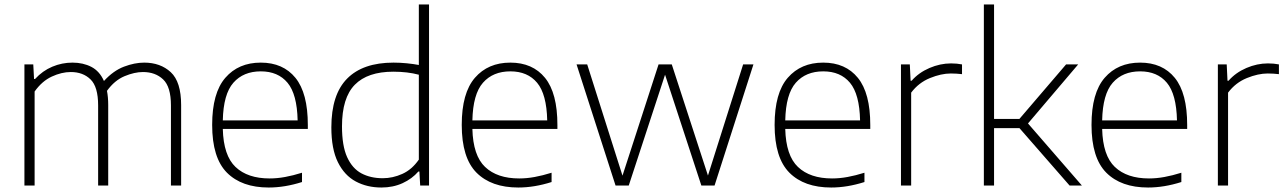

<svg xmlns="http://www.w3.org/2000/svg" viewBox="-20 -828 5736 857"><path d="M89 0V-540.5H128.5L132 -475.5H136.5Q170 -512 213.2 -530.2Q256.5 -548.5 303.5 -548.5Q351 -548.5 387.8 -529.5Q424.5 -510.5 444 -466.5Q486 -512.5 533.5 -530.5Q581 -548.5 623.5 -548.5Q696 -548.5 742.2 -505.8Q788.5 -463 788.5 -359V0H743V-357.5Q743 -440.5 708.2 -473.5Q673.5 -506.5 618 -506.5Q580.5 -506.5 536 -488Q491.5 -469.5 457.5 -422.5Q463 -394 463 -359.5V0H418V-357.5Q418 -440.5 384.2 -473.5Q350.5 -506.5 296 -506.5Q255 -506.5 211.2 -486.2Q167.5 -466 134.5 -419.5V0Z M1179.5 9Q1059 9 993 -57.2Q927 -123.5 927 -270.5Q927 -413 985.8 -480.8Q1044.5 -548.5 1144 -548.5Q1243.5 -548.5 1298.8 -480.5Q1354 -412.5 1354 -270V-252.5H974.5Q977.5 -133.5 1031.5 -82.5Q1085.5 -31.5 1183.5 -31.5Q1217 -31.5 1252.5 -38Q1288 -44.5 1328 -57V-15.5Q1251 9 1179.5 9ZM1144 -509.5Q1066.5 -509.5 1021.8 -458.8Q977 -408 974.5 -290.5H1308.5Q1306 -407.5 1263.5 -458.5Q1221 -509.5 1144 -509.5Z M1682.5 9Q1618.5 9 1568 -18Q1517.5 -45 1488.2 -104Q1459 -163 1459 -259.5Q1459 -406 1529.5 -477.2Q1600 -548.5 1736.5 -548.5Q1766.5 -548.5 1796 -545.5Q1825.5 -542.5 1849.5 -538V-808H1895V0H1855.5L1852 -62.5H1847.5Q1819.5 -30 1777 -10.5Q1734.5 9 1682.5 9ZM1688.5 -32.5Q1733 -32.5 1775.8 -51.8Q1818.5 -71 1849.5 -115.5V-494.5Q1799 -508 1735.5 -508Q1621 -508 1563.8 -449.8Q1506.5 -391.5 1506.5 -264Q1506.5 -177 1529.5 -126.5Q1552.5 -76 1593.2 -54.2Q1634 -32.5 1688.5 -32.5Z M2293.5 9Q2173 9 2107 -57.2Q2041 -123.5 2041 -270.5Q2041 -413 2099.8 -480.8Q2158.5 -548.5 2258 -548.5Q2357.5 -548.5 2412.8 -480.5Q2468 -412.5 2468 -270V-252.5H2088.5Q2091.5 -133.5 2145.5 -82.5Q2199.5 -31.5 2297.5 -31.5Q2331 -31.5 2366.5 -38Q2402 -44.5 2442 -57V-15.5Q2365 9 2293.5 9ZM2258 -509.5Q2180.5 -509.5 2135.8 -458.8Q2091 -408 2088.5 -290.5H2422.5Q2420 -407.5 2377.5 -458.5Q2335 -509.5 2258 -509.5Z M2727.5 0 2553.5 -540.5H2601L2758.5 -44L2919.5 -540.5H2978.5L3140 -44.5L3297 -540.5H3343L3169.5 0H3110.5L2948.5 -494.5L2786.5 0Z M3690 9Q3569.5 9 3503.5 -57.2Q3437.5 -123.5 3437.5 -270.5Q3437.5 -413 3496.2 -480.8Q3555 -548.5 3654.5 -548.5Q3754 -548.5 3809.2 -480.5Q3864.5 -412.5 3864.5 -270V-252.5H3485Q3488 -133.5 3542 -82.5Q3596 -31.5 3694 -31.5Q3727.5 -31.5 3763 -38Q3798.5 -44.5 3838.5 -57V-15.5Q3761.5 9 3690 9ZM3654.5 -509.5Q3577 -509.5 3532.2 -458.8Q3487.5 -408 3485 -290.5H3819Q3816.5 -407.5 3774 -458.5Q3731.5 -509.5 3654.5 -509.5Z M4001.5 0V-540.5H4041L4044.5 -467.5H4049Q4081 -504 4128.8 -524.5Q4176.5 -545 4225 -545Q4251.5 -545 4274 -540.5V-497Q4262 -498.5 4250 -499.2Q4238 -500 4224 -500Q4181 -500 4130.8 -479.5Q4080.5 -459 4047 -414.5V0Z M4371.5 0V-808H4417V-297H4530L4738.5 -540.5H4792.5L4568.5 -277L4809 0H4754L4530.5 -256H4417V0Z M5104.5 9Q4984 9 4918 -57.2Q4852 -123.5 4852 -270.5Q4852 -413 4910.8 -480.8Q4969.5 -548.5 5069 -548.5Q5168.5 -548.5 5223.8 -480.5Q5279 -412.5 5279 -270V-252.5H4899.5Q4902.5 -133.5 4956.5 -82.5Q5010.5 -31.5 5108.5 -31.5Q5142 -31.5 5177.5 -38Q5213 -44.5 5253 -57V-15.5Q5176 9 5104.5 9ZM5069 -509.5Q4991.5 -509.5 4946.8 -458.8Q4902 -408 4899.5 -290.5H5233.5Q5231 -407.5 5188.5 -458.5Q5146 -509.5 5069 -509.5Z M5416 0V-540.5H5455.5L5459 -467.5H5463.5Q5495.5 -504 5543.2 -524.5Q5591 -545 5639.5 -545Q5666 -545 5688.5 -540.5V-497Q5676.5 -498.5 5664.5 -499.2Q5652.5 -500 5638.5 -500Q5595.5 -500 5545.2 -479.5Q5495 -459 5461.5 -414.5V0Z"/></svg>

Font: Encode Sans SemiExpanded SemiExpanded ExtraLight
Style: Regular
Weight: 200
Width: 6
Designer: Multiple Designers
Foundry: Impallari Type
Version: Version 3.000; ttfautohint (v1.8.3) -l 8 -r 50 -G 200 -x 14 